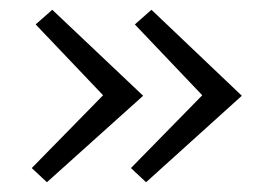

<svg xmlns="http://www.w3.org/2000/svg" viewBox="-20 -407 557 393"><path d="M273 -211 76 -34 45 -63 191 -212 53 -357 87 -387ZM475 -211 279 -34 248 -63 394 -212 256 -357 290 -387Z"/></svg>

Font: Ysabeau Semilight
Style: Italic
Weight: 300
Italic angle: -12°
Designer: Christian Thalmann (Catharsis Fonts)
Version: Version 0.003